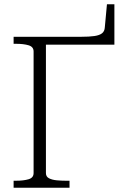

<svg xmlns="http://www.w3.org/2000/svg" viewBox="-20 -883 599 903"><path d="M196 -673V-69Q196 -52 210.5 -44.5Q225 -37 247 -35Q269 -33 290 -33H307V0H44V-33H55Q91 -33 114.5 -40Q138 -47 138 -69V-641Q138 -663 114.5 -670Q91 -677 55 -677H44V-710H361Q400 -710 424 -713.5Q448 -717 460 -726.5Q472 -736 473 -755L483 -863H518V-673Z"/></svg>

Font: Roboto Serif 36pt ExtraLight
Style: Regular
Weight: 250
Designer: Greg Gazdowicz
Foundry: Commercial Type
Version: Version 1.008